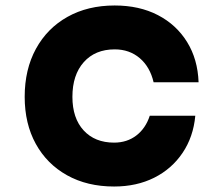

<svg xmlns="http://www.w3.org/2000/svg" viewBox="-20 -660 790 700"><path d="M396 20Q298 20 224.5 -21Q151 -62 110.5 -135.5Q70 -209 70 -307Q70 -407 111 -482Q152 -557 226 -598.5Q300 -640 398 -640Q488 -640 555.5 -605Q623 -570 662 -507Q701 -444 704 -360H540Q527 -416 489.5 -448Q452 -480 398 -480Q327 -480 285.5 -433.5Q244 -387 244 -307Q244 -229 285 -184.5Q326 -140 396 -140Q443 -140 477 -166Q511 -192 526 -238H692Q685 -161 645.5 -102.5Q606 -44 542 -12Q478 20 396 20Z"/></svg>

Font: Martian Mono SemiExpanded ExtraBold
Style: Regular
Weight: 800
Width: 6
Designer: Roman Shamin
Foundry: Evil Martians
Version: Version 1.000